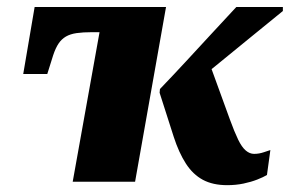

<svg xmlns="http://www.w3.org/2000/svg" viewBox="-20 -532 848 562"><path d="M329.4 -437.8 343 -511.6H81.4L48 -315.4H118.4L135.6 -370.2Q142.6 -391.4 151.4 -404.5Q160.2 -417.6 172.9 -425Q185.6 -432.4 204.2 -435.1Q222.8 -437.8 249.4 -437.8ZM652.8 -182.6 591.8 -350.4 516.2 -263.2Q565 -301.6 613.8 -341.4Q662.6 -381.2 711.5 -421.2Q760.4 -461.2 808 -499.8V-511.6H671.8Q635 -472.2 597.6 -431.6Q560.2 -391 523 -350.8Q485.8 -310.6 448.2 -271.4L447.2 -260.4L488.6 -131.2Q503.6 -85 524.1 -53.2Q544.6 -21.4 573.8 -5.7Q603 10 645 10Q670.4 10 692.8 5.3Q715.2 0.6 733.2 -6.5Q751.2 -13.6 761.4 -19.8L771.4 -92.8Q767.2 -91.6 752.8 -86.6Q738.4 -81.6 723.8 -81.6Q711 -81.6 699.4 -91.4Q687.8 -101.2 677 -123.5Q666.2 -145.8 652.8 -182.6ZM192.8 0H375.4L466 -511.6H284.6Z"/></svg>

Font: Roboto Serif 20pt
Style: Italic
Weight: 400
Italic angle: -10°
Designer: Greg Gazdowicz
Foundry: Commercial Type
Version: Version 1.008